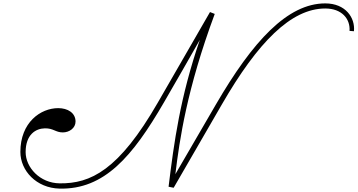

<svg xmlns="http://www.w3.org/2000/svg" viewBox="-20 -1101 2106 1131"><path d="M331 10C594 16 760 -177 947 -500C1019 -624 1094 -755 1157 -866C1041 -528 1005 -262 973 -1L1003 5L1287 -486C1499 -853 1695 -1051 1896 -1051C1993 -1051 2044 -990 2039 -919L2065 -917C2073 -997 2015 -1081 1896 -1081C1674 -1081 1469 -859 1252 -486L1013 -75C1038 -279 1080 -574 1245 -1019L1217 -1030L911 -499C680 -97 513 -19 332 -21C215 -22 131 -115 131 -205C131 -309 191 -344 244 -345C295 -346 307 -321 350 -321C389 -321 425 -347 425 -385C425 -436 379 -464 323 -464C219 -464 100 -380 100 -206C100 -96 194 7 331 10Z"/></svg>

Font: Louise
Style: Regular
Weight: 400
Designer: Ange Degheest & Luna Delabre & Camille Depalle
Foundry: Velvetyne Type Foundry
Version: Version 1.000;FEAKit 1.0